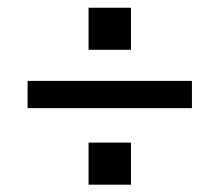

<svg xmlns="http://www.w3.org/2000/svg" viewBox="-20 -556 581 506"><path d="M213.4 -424.8V-535.6H325.2V-424.8ZM52.7 -271V-342.8H485.8V-271ZM213.4 -69.3V-180.2H325.2V-69.3Z"/></svg>

Font: Acari Sans Medium
Style: Italic
Weight: 500
Italic angle: -13°
Designer: Alfredo Marco Pradil and Stefan Peev
Foundry: Hanken Design Co.
Version: Version 1.045